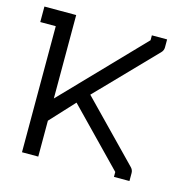

<svg xmlns="http://www.w3.org/2000/svg" viewBox="-86 -682 712 718"><g transform="rotate(15 270.0 -323.0)"><path d="M0 -567V-597H60H64H123V-274L416 -578V-597H475V-566Q475 -554 466 -545L251 -323L467 -101Q476 -92 476 -80V-49H416V-68L209 -281L123 -188V-49H60V-537H0Z"/></g></svg>

Font: 3270 Nerd Font Mono
Style: Regular
Weight: 400
Monospace: yes
Version: Version 3.0.1;Nerd Fonts 3.0.0